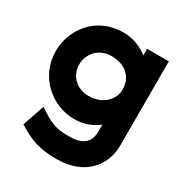

<svg xmlns="http://www.w3.org/2000/svg" viewBox="-161 -598 858 911"><g transform="rotate(30 268.0 -142.5)"><path d="M19 -245C19 -105 135 -9 254 -9C308 -9 351 -26 385 -53V-14C385 42 351 74 280 74C228 74 192 73 128 31L101 13L60 133L77 143C156 192 217 197 280 197C431 197 508 99 508 -8V-471H389V-435C355 -462 309 -482 254 -482C102 -482 19 -361 19 -245ZM147 -245C147 -307 194 -357 260 -357C339 -357 385 -312 385 -245C385 -190 337 -138 260 -138C190 -138 147 -189 147 -245Z"/></g></svg>

Font: Charger Sport
Style: Ult
Weight: 1000
Designer: Jasper
Foundry: Cannot Into Space Fonts
Version: Version 1.1